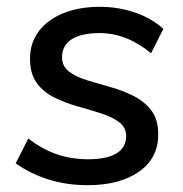

<svg xmlns="http://www.w3.org/2000/svg" viewBox="-20 -536 538 563"><path d="M237 7Q176 7 123 -9.5Q70 -26 26 -57L63 -130Q104 -98 147 -83.5Q190 -69 238 -69Q294 -69 322 -86.5Q350 -104 350 -137Q350 -162 329.5 -177.5Q309 -193 276.5 -203.5Q244 -214 208 -224Q172 -234 139.5 -250Q107 -266 87.5 -293Q68 -320 68 -364Q68 -410 93.5 -444Q119 -478 165 -497Q211 -516 273 -516Q327 -516 376.5 -499Q426 -482 459 -451L423 -380Q351 -439 272 -439Q219 -439 190.5 -421Q162 -403 162 -368Q162 -342 182 -326.5Q202 -311 234.5 -301Q267 -291 303 -281Q339 -271 371 -255Q403 -239 423.5 -212.5Q444 -186 444 -142Q444 -72 387.5 -32.5Q331 7 237 7Z"/></svg>

Font: Muli SemiBold
Style: Italic
Weight: 600
Italic angle: -4.541°
Designer: Vernon Adams
Foundry: Vernon Adams
Version: Version 2.100; ttfautohint (v1.8.1.43-b0c9)